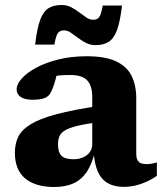

<svg xmlns="http://www.w3.org/2000/svg" viewBox="-20 -735 652 768"><path d="M380.5 -312 375 -246.5Q322 -239.5 289.5 -231.5Q257 -223.5 240.2 -213.5Q223.5 -203.5 217.8 -190Q212 -176.5 212 -158.5Q212 -126 225.8 -112Q239.5 -98 273.5 -98Q296 -98 313 -105.8Q330 -113.5 339.5 -127Q349 -140.5 349 -158V-347Q349 -391.5 329 -413.2Q309 -435 261.5 -435Q236 -435 217.8 -433.2Q199.5 -431.5 185.5 -428L213.5 -467.5Q209 -445 204.8 -427.5Q200.5 -410 195.8 -395.8Q191 -381.5 185 -369Q176.5 -349.5 158.8 -342.8Q141 -336 111 -336Q78 -336 62.2 -347.5Q46.5 -359 46.5 -377.5Q46.5 -398 67 -421Q87.5 -444 125 -464.2Q162.5 -484.5 213.8 -497.2Q265 -510 326.5 -510Q400.5 -510 444 -489.8Q487.5 -469.5 506.2 -431.8Q525 -394 525 -341.5V-120Q525 -104.5 529.5 -95.5Q534 -86.5 543 -82.5Q552 -78.5 565.5 -78.5Q574.5 -78.5 584.8 -80Q595 -81.5 607.5 -85.5V-31.5Q578.5 -11.5 544.5 0.5Q510.5 12.5 475.5 12.5Q437 12.5 411 -2.5Q385 -17.5 371.2 -48.8Q357.5 -80 354.5 -128.5L360.5 -133Q349 -80.5 327.5 -48.2Q306 -16 273.8 -1.5Q241.5 13 196.5 13Q122 13 80.8 -21.2Q39.5 -55.5 39.5 -124Q39.5 -159.5 52.8 -187.2Q66 -215 102 -237.5Q138 -260 205.2 -278Q272.5 -296 380.5 -312ZM468 -713Q460.5 -648 447.8 -614Q435 -580 414.2 -567.2Q393.5 -554.5 362 -554.5Q341 -554.5 323.8 -563.5Q306.5 -572.5 291.5 -584Q276.5 -595.5 263 -604.5Q249.5 -613.5 236 -613.5Q225.5 -613.5 218.2 -609Q211 -604.5 206.2 -592.2Q201.5 -580 197.5 -556.5H120.5Q128 -621.5 140.8 -655.8Q153.5 -690 174.5 -702.5Q195.5 -715 226 -715Q247.5 -715 264.8 -706Q282 -697 297 -685.5Q312 -674 325.5 -665Q339 -656 352 -656Q363.5 -656 370.5 -660.5Q377.5 -665 382.2 -677.5Q387 -690 391 -713Z"/></svg>

Font: Newsreader 9pt
Style: Bold
Weight: 700
Designer: Hugues Gentile
Foundry: Production Type
Version: Version 1.003